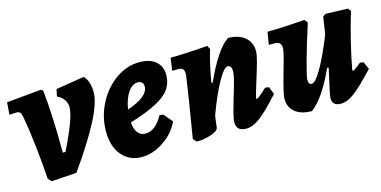

<svg xmlns="http://www.w3.org/2000/svg" viewBox="-56 -742 2019 1017"><g transform="rotate(-15 954.0 -233.5)"><path d="M109 -6Q104 -91 92.5 -191Q81 -291 69 -355Q66 -374 59.5 -381Q53 -388 39 -388Q28 -388 16.5 -387Q5 -386 1 -386L6 -453Q68 -459 122.5 -464Q177 -469 196 -471L207 -462Q222 -321 222 -119H237Q319 -286 319 -342Q319 -368 304 -387Q289 -406 269 -414L277 -453L433 -478Q447 -465 455 -440Q463 -415 463 -386Q463 -331 414 -235.5Q365 -140 264 3L126 12Z M612 -180Q614 -144 629.5 -123.5Q645 -103 672 -103Q699 -103 723.5 -122Q748 -141 768 -178L788 -176L829 -128Q803 -69 743 -28.5Q683 12 622 12Q554 12 513 -36.5Q472 -85 472 -167Q472 -248 509 -319.5Q546 -391 607 -434Q668 -477 738 -477Q794 -477 826 -450Q858 -423 858 -376Q858 -330 833.5 -296.5Q809 -263 755.5 -235.5Q702 -208 612 -180ZM615 -250Q732 -290 732 -346Q732 -360 724 -368Q716 -376 702 -376Q671 -376 647.5 -341.5Q624 -307 615 -250Z M1383 -130Q1312 -51 1271 -20.5Q1230 10 1196 10Q1168 10 1154.5 -2Q1141 -14 1141 -40Q1141 -56 1151 -94Q1161 -132 1173 -172Q1189 -223 1197 -255Q1205 -287 1205 -303Q1205 -318 1199.5 -326.5Q1194 -335 1184 -335Q1163 -335 1126.5 -269Q1090 -203 1052 -99L1044 -36Q1042 -19 1004 -5.5Q966 8 923 8L906 -11Q945 -244 959 -346Q961 -369 953.5 -378.5Q946 -388 925 -388H894L904 -457Q980 -457 1107 -467L1118 -448Q1096 -380 1078 -272H1085Q1159 -436 1224 -479Q1282 -479 1316 -450.5Q1350 -422 1350 -375Q1350 -355 1340 -318.5Q1330 -282 1312 -224Q1290 -155 1285 -131L1288 -128Q1293 -128 1304 -136.5Q1315 -145 1346 -174L1367 -171Z M1903 -128Q1826 -46 1786.5 -17Q1747 12 1713 12Q1666 12 1666 -30Q1666 -47 1699 -189L1691 -191Q1623 -41 1554 10Q1496 10 1463 -16.5Q1430 -43 1430 -90Q1430 -119 1462 -229Q1473 -267 1482.5 -303Q1492 -339 1492 -354Q1492 -388 1456 -388H1424L1435 -457Q1510 -457 1640 -467L1654 -449Q1617 -334 1595 -253.5Q1573 -173 1573 -156Q1573 -142 1577 -136Q1581 -130 1591 -130Q1611 -130 1647 -192.5Q1683 -255 1727 -365L1741 -459L1757 -469L1878 -465L1891 -449Q1870 -383 1849 -297Q1828 -211 1816 -144L1820 -140Q1827 -142 1838 -150Q1849 -158 1866 -172L1885 -169Z"/></g></svg>

Font: Alegreya ExtraBold
Style: Italic
Weight: 800
Italic angle: -7°
Designer: Juan Pablo del Peral
Foundry: Huerta Tipografica
Version: Version 2.007; ttfautohint (v1.6)